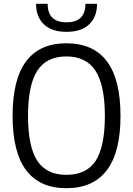

<svg xmlns="http://www.w3.org/2000/svg" viewBox="-20 -977 698 1007"><path d="M329 -810Q251 -810 210 -849.5Q169 -889 169 -957H230Q230 -860 329 -860Q428 -860 428 -957H489Q489 -889 448 -849.5Q407 -810 329 -810ZM328 10Q188 10 117 -84.5Q46 -179 46 -369Q46 -561 117 -655.5Q188 -750 328 -750Q469 -750 540.5 -655.5Q612 -561 612 -369Q612 -179 540.5 -84.5Q469 10 328 10ZM328 -60Q434 -60 482 -134Q530 -208 530 -369Q530 -530 481 -605.5Q432 -681 328 -681Q224 -681 175.5 -606Q127 -531 127 -369Q127 -208 175.5 -134Q224 -60 328 -60Z"/></svg>

Font: Encode Sans Condensed
Style: Regular
Weight: 400
Designer: Pablo Impallari, Andres Torresi
Foundry: Pablo Impallari, Andres Torresi
Version: Version 1.000; ttfautohint (v1.00) -l 8 -r 50 -G 200 -x 14 -